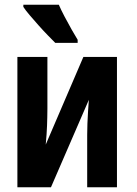

<svg xmlns="http://www.w3.org/2000/svg" viewBox="-20 -786 575 806"><path d="M179 -330Q179 -312 178.5 -294.5Q178 -277 177.5 -259.5Q177 -242 175.5 -222Q174 -202 172 -179L330 -547H471V0H346V-220Q346 -244 347 -268Q348 -292 349.5 -317Q351 -342 353 -367L194 0H53V-547H179ZM227 -766Q236 -745 251 -716.5Q266 -688 281 -661.5Q296 -635 306 -619V-606H212Q200 -618 181 -637.5Q162 -657 142 -679.5Q122 -702 104.5 -722.5Q87 -743 78 -757V-766Z"/></svg>

Font: Noto Sans Display ExtraCondensed
Style: Bold
Weight: 700
Width: 2
Designer: Monotype Design Team
Foundry: Monotype Imaging Inc.
Version: Version 2.003